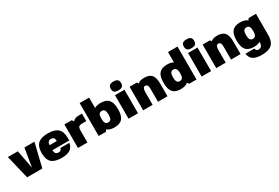

<svg xmlns="http://www.w3.org/2000/svg" viewBox="93 -2027 5134 3532"><g transform="rotate(-30 2660.5 -261.5)"><path d="M287 -109 352 -500H565L444 0H121L0 -500H212Z M1131 -199H774Q774 -106 853 -106Q911 -106 921 -161H1111Q1095 -71 1034 -30.5Q973 10 853 10Q707 10 641 -51.5Q575 -113 575 -250Q575 -387 641 -448.5Q707 -510 853 -510Q999 -510 1065 -448.5Q1131 -387 1131 -251ZM850 -394Q815 -394 795 -370Q775 -346 775 -305H928Q928 -351 909 -372.5Q890 -394 850 -394Z M1496 -351Q1440 -351 1421 -331.5Q1402 -312 1402 -250V0H1201V-500H1357L1383 -460Q1431 -510 1496 -510H1581V-351Z M1975 10Q1874 10 1821 -37L1796 0H1641V-700H1842V-479Q1892 -510 1975 -510Q2091 -510 2144 -448Q2197 -386 2197 -250Q2197 -114 2144.5 -52Q2092 10 1975 10ZM1920 -128Q1960 -128 1978 -157Q1996 -186 1996 -250Q1996 -314 1978 -343Q1960 -372 1920 -372Q1879 -372 1861 -343Q1843 -314 1843 -250Q1843 -186 1861 -157Q1879 -128 1920 -128Z M2477 0H2276V-500H2477ZM2377 -733Q2434 -733 2460 -710.5Q2486 -688 2486 -639Q2486 -589 2460 -567Q2434 -545 2376 -545Q2319 -545 2293 -567Q2267 -589 2267 -639Q2267 -688 2293 -710.5Q2319 -733 2377 -733Z M2762 -469H2763Q2810 -510 2900 -510Q3007 -510 3055 -453Q3103 -396 3103 -270V0H2901V-270Q2901 -324 2887 -348Q2873 -372 2843 -372Q2787 -372 2787 -270V0H2586V-500H2742Z M3383 10Q3268 10 3215.5 -52Q3163 -114 3163 -250Q3163 -387 3215.5 -448.5Q3268 -510 3384 -510Q3467 -510 3517 -479V-700H3719V0H3563L3538 -37Q3485 10 3383 10ZM3441 -128Q3481 -128 3499 -157Q3517 -186 3517 -250Q3517 -314 3499 -343Q3481 -372 3441 -372Q3400 -372 3382 -343Q3364 -314 3364 -250Q3364 -186 3382 -157Q3400 -128 3441 -128Z M4029 0H3828V-500H4029ZM3929 -733Q3986 -733 4012 -710.5Q4038 -688 4038 -639Q4038 -589 4012 -567Q3986 -545 3928 -545Q3871 -545 3845 -567Q3819 -589 3819 -639Q3819 -688 3845 -710.5Q3871 -733 3929 -733Z M4314 -469H4315Q4362 -510 4452 -510Q4559 -510 4607 -453Q4655 -396 4655 -270V0H4453V-270Q4453 -324 4439 -348Q4425 -372 4395 -372Q4339 -372 4339 -270V0H4138V-500H4294Z M4936 10Q4820 10 4767.5 -52Q4715 -114 4715 -251Q4715 -387 4767.5 -448.5Q4820 -510 4936 -510Q5038 -510 5090 -464L5115 -500H5271V-50Q5271 86 5205 148Q5139 210 4993 210Q4870 210 4809 169.5Q4748 129 4735 39H4925Q4934 94 4981 94Q5027 94 5048 68Q5069 42 5069 -16V-21Q5019 10 4936 10ZM4934.5 -158Q4953 -129 4993 -129Q5033 -129 5051 -158Q5069 -187 5069 -251Q5069 -315 5051 -344Q5033 -373 4993 -373Q4953 -373 4934.5 -344Q4916 -315 4916 -251Q4916 -187 4934.5 -158Z"/></g></svg>

Font: Fivo Sans Black
Style: Regular
Weight: 900
Designer: Alexander Slobzheninov
Foundry: Alexander Slobzheninov
Version: 1.0